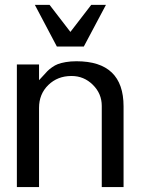

<svg xmlns="http://www.w3.org/2000/svg" viewBox="-20 -763 574 783"><path d="M272 -453.1H271Q214.8 -453.1 177 -416.3Q139.2 -379.4 139.2 -323.2V0H48.8V-500H139.2V-436Q145.5 -442.4 156.2 -454.3Q167 -466.3 173.3 -472.9Q179.7 -479.5 191.9 -488.3Q204.1 -497.1 216.3 -501.7Q228.5 -506.3 248.3 -509.8Q268.1 -513.2 292 -513.2Q483.9 -513.2 483.9 -329.1V0H395V-331.1Q395 -381.3 358.6 -417.2Q322.3 -453.1 272 -453.1ZM412.1 -743.2 321.8 -573.2H211.9L122.1 -743.2H182.1L267.1 -632.8L352.1 -743.2Z"/></svg>

Font: Perun
Style: Regular
Weight: 400
Version: Version 1.0000